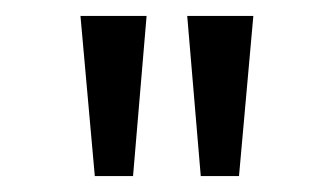

<svg xmlns="http://www.w3.org/2000/svg" viewBox="-20 -696 421 241"><path d="M232 -475 215 -676H298L280 -475ZM99 -475 81 -676H164L147 -475Z"/></svg>

Font: Maven Pro VF Beta
Style: Regular
Weight: 400
Designer: Joe Prince
Foundry: Joe Prince
Version: Version 2.002